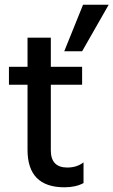

<svg xmlns="http://www.w3.org/2000/svg" viewBox="-20 -791 482 816"><path d="M196 -431V-152Q196 -79 266 -79Q307 -79 335 -101V-13Q302 5 254 5Q97 5 97 -154V-431H18V-507H97V-631H196V-507H329V-431ZM442 -771 329 -573H253L333 -771Z"/></svg>

Font: Hind Medium
Style: Regular
Weight: 500
Designer: Manushi Parikh, Satya Rajpurohit
Foundry: Indian Type Foundry
Version: Version 1.201;PS 1.0;hotconv 1.0.78;makeotf.lib2.5.61930; tt